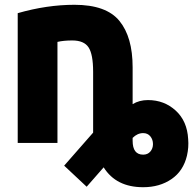

<svg xmlns="http://www.w3.org/2000/svg" viewBox="-20 -576 807 802"><path d="M578 -20Q554 -20 534 0V12Q534 70 578 70Q597 70 608 57Q619 44 619 26Q619 7 608 -6.5Q597 -20 578 -20ZM534 -295V-141Q562 -158 598 -158Q666 -158 714 -114Q762 -70 766 5Q769 39 761 74Q746 138 696.5 172Q647 206 578 206Q465 206 413 123L342 204L248 116L369 -22V-73V-276Q369 -349 350 -378Q331 -407 282 -407Q246 -407 220 -401V21H54V-521Q176 -556 291 -556Q424 -556 479 -488.5Q534 -421 534 -295Z"/></svg>

Font: Repo
Style: ExtraBold
Weight: 800
Designer: Stefan Peev
Foundry: Context Ltd
Version: Version 001.000